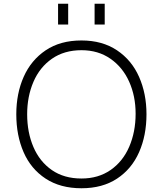

<svg xmlns="http://www.w3.org/2000/svg" viewBox="-20 -988 869 1025"><path d="M67 0ZM67 -378Q67 -489 106.5 -578Q146 -667 224 -719.5Q302 -772 415 -772Q526 -772 604.5 -719.5Q683 -667 722.5 -577.5Q762 -488 762 -378Q762 -265 722.5 -175.5Q683 -86 605 -34.5Q527 17 415 17Q302 17 223.5 -34.5Q145 -86 106 -175.5Q67 -265 67 -378ZM704 -381Q704 -475 669.5 -552Q635 -629 569.5 -674.5Q504 -720 415 -720Q323 -720 257.5 -674.5Q192 -629 158.5 -551Q125 -473 125 -378Q125 -281 158.5 -203Q192 -125 257 -80Q322 -35 415 -35Q505 -35 570.5 -80.5Q636 -126 670 -205Q704 -284 704 -381ZM485 -968H539V-857H485ZM290 -968H344V-857H290Z"/></svg>

Font: Biryani UltraLight
Style: Regular
Weight: 250
Designer: Dan Reynolds and Mathieu Réguer
Foundry: Dan Reynolds and Mathieu Réguer
Version: Version 1.003; ttfautohint (v1.1) -l 5 -r 5 -G 72 -x 0 -D la